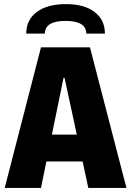

<svg xmlns="http://www.w3.org/2000/svg" viewBox="-20 -917 640 937"><path d="M3 0 180 -686H419L597 0H411L295 -537H290L180 0ZM137 -129V-260H456V-129ZM108 -753Q108 -820 159.5 -858.5Q211 -897 302 -897Q391 -897 441.5 -858.5Q492 -820 492 -753H401Q401 -784 375.5 -799.5Q350 -815 300 -815Q250 -815 224.5 -799.5Q199 -784 199 -753Z"/></svg>

Font: Chivo Mono ExtraBold
Style: Regular
Weight: 800
Monospace: yes
Designer: Hector Gatti
Foundry: Omnibus-Type
Version: Version 1.008